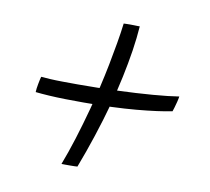

<svg xmlns="http://www.w3.org/2000/svg" viewBox="-59 -655 643 588"><g transform="rotate(10 262.5 -361.5)"><path d="M474.5 -351Q434 -342.5 364.2 -336.2Q294.5 -330 201 -330Q173 -330 145.2 -330.5Q117.5 -331 93.5 -332.5Q69.5 -334 51.5 -336Q51.5 -341 52.5 -347.8Q53.5 -354.5 54.8 -361.8Q56 -369 57.5 -375.2Q59 -381.5 60 -385Q71 -384 88 -383Q105 -382 127 -381.8Q149 -381.5 174 -381.5Q237 -381.5 296.8 -383.8Q356.5 -386 406.2 -390Q456 -394 487 -399Q486 -391.5 483.5 -381.8Q481 -372 478.5 -363.5Q476 -355 474.5 -351ZM330.5 -589.5Q328 -553.5 321.8 -512.8Q315.5 -472 306.2 -428.2Q297 -384.5 284.5 -339Q270.5 -288 253.2 -235.5Q236 -183 217 -133.5Q214 -133 207.8 -133Q201.5 -133 193.8 -132.8Q186 -132.5 179 -132.8Q172 -133 167.5 -133Q182 -170.5 196.8 -217.5Q211.5 -264.5 225 -314.5Q234.5 -350 243 -386.2Q251.5 -422.5 258.5 -458.2Q265.5 -494 271.2 -527.2Q277 -560.5 280.5 -589.5Q283 -589.5 288 -589.8Q293 -590 299.8 -590Q306.5 -590 312.8 -589.8Q319 -589.5 323.8 -589.5Q328.5 -589.5 330.5 -589.5Z"/></g></svg>

Font: Grandstander Thin ExtraLight
Style: Italic
Weight: 250
Italic angle: -15°
Version: Version 1.200